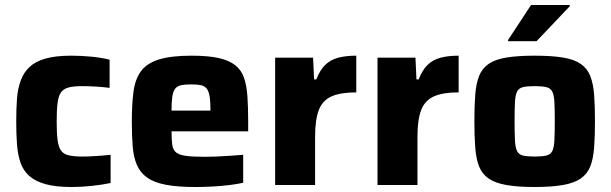

<svg xmlns="http://www.w3.org/2000/svg" viewBox="-20 -741 2448 769"><path d="M267 8Q203 8 162 -3.5Q121 -15 97 -36.5Q73 -58 62 -90Q51 -122 48 -163.5Q45 -205 45 -255Q45 -304 48 -345Q51 -386 63 -418.5Q75 -451 98.5 -473Q122 -495 162.5 -506.5Q203 -518 266 -518Q306 -518 346.5 -514Q387 -510 419 -502V-389Q399 -392 367.5 -394Q336 -396 309 -396Q274 -396 254 -390.5Q234 -385 224 -370.5Q214 -356 210.5 -328Q207 -300 207 -255Q207 -210 210.5 -181.5Q214 -153 224 -138.5Q234 -124 255 -119Q276 -114 310 -114Q334 -114 364.5 -116Q395 -118 423 -121V-8Q390 -1 348 3.5Q306 8 267 8Z M763 8Q691 8 644 -1Q597 -10 569.5 -29.5Q542 -49 528.5 -80Q515 -111 511.5 -154Q508 -197 508 -254Q508 -323 514.5 -373Q521 -423 544 -455Q567 -487 615.5 -502.5Q664 -518 747 -518Q814 -518 856 -508.5Q898 -499 922.5 -479.5Q947 -460 957.5 -429Q968 -398 971 -354.5Q974 -311 974 -254V-215H667Q667 -181 670 -160.5Q673 -140 686 -130Q699 -120 726 -116.5Q753 -113 801 -113Q820 -113 846 -114Q872 -115 900.5 -117Q929 -119 954 -121V-9Q932 -4 900.5 0Q869 4 833 6Q797 8 763 8ZM823 -282V-298Q823 -334 819.5 -355Q816 -376 807.5 -386.5Q799 -397 784 -400Q769 -403 746 -403Q720 -403 704.5 -399.5Q689 -396 681 -385Q673 -374 670 -353Q667 -332 667 -298H840Z M1082 0V-510H1234L1238 -423H1247Q1261 -460 1282.5 -481Q1304 -502 1335 -510Q1366 -518 1407 -518V-371Q1344 -371 1308 -355Q1272 -339 1257 -300.5Q1242 -262 1242 -193V0Z M1492 0V-510H1644L1648 -423H1657Q1671 -460 1692.5 -481Q1714 -502 1745 -510Q1776 -518 1817 -518V-371Q1754 -371 1718 -355Q1682 -339 1667 -300.5Q1652 -262 1652 -193V0Z M2121 8Q2053 8 2008 0Q1963 -8 1937 -26Q1911 -44 1899 -74Q1887 -104 1883.5 -149Q1880 -194 1880 -256Q1880 -318 1883.5 -362.5Q1887 -407 1899 -437Q1911 -467 1937 -485Q1963 -503 2008 -510.5Q2053 -518 2121 -518Q2190 -518 2235 -510.5Q2280 -503 2306 -485Q2332 -467 2344 -437Q2356 -407 2359.5 -362.5Q2363 -318 2363 -256Q2363 -194 2359.5 -149Q2356 -104 2344 -74Q2332 -44 2306 -26Q2280 -8 2235 0Q2190 8 2121 8ZM2121 -114Q2151 -114 2168 -118Q2185 -122 2192 -136Q2199 -150 2200.5 -179Q2202 -208 2202 -256Q2202 -304 2200.5 -332Q2199 -360 2192 -374Q2185 -388 2168 -392Q2151 -396 2121 -396Q2091 -396 2074.5 -392Q2058 -388 2051 -374Q2044 -360 2042.5 -332Q2041 -304 2041 -256Q2041 -208 2042.5 -179Q2044 -150 2051 -136Q2058 -122 2074.5 -118Q2091 -114 2121 -114ZM2015 -576V-581L2107 -721H2262V-716L2129 -576Z"/></svg>

Font: Saira Thin
Style: Bold
Weight: 700
Version: Version 1.101